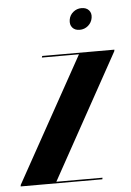

<svg xmlns="http://www.w3.org/2000/svg" viewBox="-82 -704 507 742"><g transform="rotate(-5 171.5 -333.0)"><path d="M-32 0 -31 -6 237 -489H93L95 -495H375L374 -489L107 -6H286L285 0ZM213 -625Q216 -643 230 -654.5Q244 -666 262 -666Q281 -666 291 -654.5Q301 -643 298 -625Q295 -607 281 -595Q267 -583 248 -583Q230 -583 220 -594.5Q210 -606 213 -625Z"/></g></svg>

Font: Moniqa Black Ita Display
Style: Italic
Weight: 900
Italic angle: -10°
Designer: Rajesh Rajput
Foundry: Rajesh Rajput
Version: Version 1.000